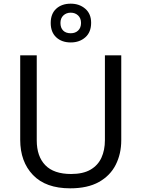

<svg xmlns="http://www.w3.org/2000/svg" viewBox="-20 -1015 771 1045"><path d="M640 -252Q640 -178 610 -118.5Q580 -59 518.5 -24.5Q457 10 362 10Q229 10 159.5 -62.5Q90 -135 90 -254V-714H180V-251Q180 -164 226.5 -116Q273 -68 367 -68Q432 -68 472.5 -91.5Q513 -115 532 -156.5Q551 -198 551 -252V-714H640ZM365 -784Q316 -784 286 -812Q256 -840 256 -890Q256 -940 286 -967.5Q316 -995 365 -995Q412 -995 444 -967.5Q476 -940 476 -891Q476 -840 444.5 -812Q413 -784 365 -784ZM365 -834Q390 -834 405.5 -849Q421 -864 421 -890Q421 -916 405 -931Q389 -946 365 -946Q341 -946 325 -931Q309 -916 309 -890Q309 -864 323.5 -849Q338 -834 365 -834Z"/></svg>

Font: Noto Sans Telugu
Style: Regular
Weight: 400
Designer: Jelle Bosma - Monotype Design Team
Foundry: Monotype Imaging Inc.
Version: Version 2.003